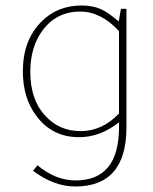

<svg xmlns="http://www.w3.org/2000/svg" viewBox="-20 -486 557 697"><path d="M411 -408 419 -454H439V-24Q439 191 253 191Q176 191 100 134L116 114Q182 169 254 169Q412 169 412 -24V-42Q344 12 267 12Q170 12 113 -64Q63 -129 63 -227Q63 -340 130 -407Q188 -466 276 -466Q315 -466 343.5 -454Q372 -442 411 -408ZM412 -74V-373Q347 -444 271 -444Q185 -444 134 -375Q90 -315 90 -225Q90 -122 147 -63Q197 -10 273 -10Q351 -10 412 -74Z"/></svg>

Font: Tajawal ExtraLight
Style: Regular
Weight: 275
Designer: Boutros Fonts
Foundry: Created by Boutros International 2017
Version: Version 1.700